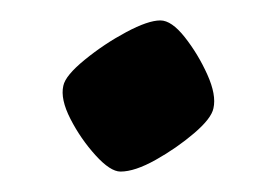

<svg xmlns="http://www.w3.org/2000/svg" viewBox="-20 -362 264 188"><path d="M98 -194Q88 -194 73.5 -210Q59 -226 49 -245.5Q39 -265 42 -278Q44 -288 63 -303.5Q82 -319 103.5 -330.5Q125 -342 137 -342Q148 -342 161 -325.5Q174 -309 183 -289Q192 -269 189 -256Q187 -246 170 -231.5Q153 -217 132.5 -205.5Q112 -194 98 -194Z"/></svg>

Font: Texturina 72pt 72pt ExtraBold
Style: Italic
Weight: 800
Italic angle: -11°
Designer: Guillermo Torres Carreño
Foundry: Omnibus-Type
Version: Version 1.002; ttfautohint (v1.8.3)